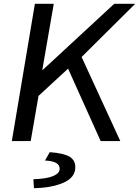

<svg xmlns="http://www.w3.org/2000/svg" viewBox="-20 -740 729 1007"><path d="M163 -720H262L202 -374H205L579 -720H689L408 -441L611 0H508L337 -380L182 -237L141 0H42ZM293 145Q293 105 216 102L241 58Q317 64 346 82.5Q375 101 375 137Q375 190 314.5 217.5Q254 245 158 247L155 200Q224 198 258.5 183.5Q293 169 293 145Z"/></svg>

Font: Nebula Sans Medium
Style: Regular
Weight: 500
Italic angle: -9°
Designer: Paul D. Hunt for Adobe (as Source Sans)
Foundry: Nebula Entertainment & Broadcasting LLC
Version: Version 1.010